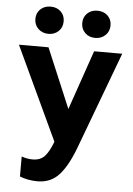

<svg xmlns="http://www.w3.org/2000/svg" viewBox="-63 -783 733 1061"><g transform="rotate(5 304.0 -253.0)"><path d="M87 213V102Q118 113 148 113Q192 113 216 86Q240 59 260 5L18 -512H182L321 -182L435 -512H591L393 18Q354 125 307 178Q260 231 186 231Q133 231 87 213ZM175 -586Q141 -586 118.5 -607.5Q96 -629 96 -662Q96 -695 118 -716Q140 -737 175 -737Q209 -737 231 -716Q253 -695 253 -662Q253 -629 231 -607.5Q209 -586 175 -586ZM434 -586Q400 -586 378 -607.5Q356 -629 356 -662Q356 -695 378 -716Q400 -737 434 -737Q469 -737 491 -716Q513 -695 513 -662Q513 -629 490.5 -607.5Q468 -586 434 -586Z"/></g></svg>

Font: Metropolitano
Style: Bold
Weight: 700
Designer: Fonts by Alex Slobzheninov & Chris M. Simpson / Changes by Cristiano Sobral
Foundry: Fonts by Alex Slobzheninov & Chris M. Simpson / Changes by Cristiano Sobral
Version: Version 1.00;August 30, 2020;FontCreator 13.0.0.2681 64-bit